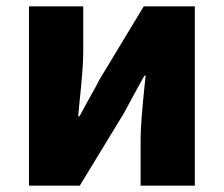

<svg xmlns="http://www.w3.org/2000/svg" viewBox="-20 -589 709 609"><path d="M72 0V-569H244V-421Q244 -374 231 -253Q229 -231 228 -220H232Q240 -235 261 -273Q288 -321 297 -339L436 -569H598V-284V0H426V-148Q426 -194 438 -312Q441 -337 442 -349H438Q429 -333 406 -291Q382 -246 373 -230L233 0Z"/></svg>

Font: GenSekiGothic TW H
Style: Regular
Weight: 900
Version: Version 1.501;PS 1;hotconv 16.6.51;makeotf.lib2.5.65220